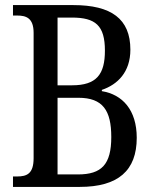

<svg xmlns="http://www.w3.org/2000/svg" viewBox="-20 -734 607 754"><path d="M31 0H293C444 0 517 -64 517 -193C517 -302 461 -363 380 -376V-381C442 -402 492 -451 492 -539C492 -660 417 -714 268 -714H31V-673H47C82 -673 112 -664 112 -605V-113C112 -52 86 -41 47 -41H31ZM263 -399H206V-665H262C355 -665 392 -634 392 -535C392 -442 359 -399 263 -399ZM286 -49H206V-350H288C384 -350 417 -300 417 -196C417 -88 379 -49 286 -49Z"/></svg>

Font: Noto Serif Khmer Condensed
Style: Regular
Weight: 400
Width: 3
Designer: Danh Hong and the Monotype Design Team
Foundry: Monotype Imaging Inc.
Version: Version 2.004